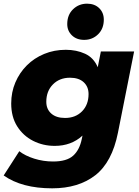

<svg xmlns="http://www.w3.org/2000/svg" viewBox="-32 -822 757 1045"><path d="M252 203Q87 203 -12 133L73 1Q105 26 154.5 41.5Q204 57 257 57Q331 57 366 25.5Q401 -6 413 -65L417 -84Q356 -28 266 -28Q202 -28 148 -55.5Q94 -83 61.5 -134.5Q29 -186 29 -259Q29 -320 51.5 -373Q74 -426 114 -466Q154 -506 208.5 -528.5Q263 -551 326 -551Q384 -551 431 -529.5Q478 -508 500 -456L517 -542H698L610 -100Q578 61 486.5 132Q395 203 252 203ZM322 -180Q379 -180 414.5 -216Q450 -252 450 -310Q450 -350 423.5 -374.5Q397 -399 349 -399Q292 -399 256 -362.5Q220 -326 220 -268Q220 -228 247 -204Q274 -180 322 -180ZM426 -605Q385 -605 359.5 -629.5Q334 -654 334 -691Q334 -741 365.5 -771.5Q397 -802 442 -802Q483 -802 508 -777.5Q533 -753 533 -715Q533 -666 502 -635.5Q471 -605 426 -605Z"/></svg>

Font: Montserrat ExtraBold
Style: Italic
Weight: 800
Italic angle: -11.3°
Designer: Julieta Ulanovsky
Foundry: Julieta Ulanovsky
Version: Version 9.000; ttfautohint (v1.8.4.7-5d5b)